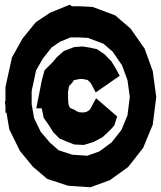

<svg xmlns="http://www.w3.org/2000/svg" viewBox="-23 -808 678 809"><path d="M361.3 -356 381.8 -394 470.7 -317.4 458.5 -279.3 442.9 -261.7 408.7 -229.5 370.1 -209.5 330.6 -197.3 289.6 -199.2 254.9 -212.9 227.5 -224.6 201.7 -250.5 184.6 -277.8 161.1 -311.5 153.3 -349.6 152.8 -351.6H129.9L153.3 -469.7L164.6 -511.7L197.3 -544.4L217.3 -567.9L245.6 -592.8L289.1 -609.4L324.7 -612.3L355.5 -607.4L386.2 -600.6L417 -579.6L445.8 -550.3L462.9 -522.9L481.4 -488.8L380.4 -418.5L364.7 -448.2L358.4 -459L349.1 -468.3L345.2 -471.2L335.9 -473.1L320.3 -475.6L310.1 -474.6L288.1 -470.2L281.7 -460L270.5 -448.2L267.6 -443.8L266.1 -435.5L263.7 -420.4V-398.4L264.6 -376.5L266.6 -364.7L271 -355.5L272 -353.5L290 -345.7L300.8 -338.9L311 -335L325.7 -334L339.8 -335.9L349.6 -341.3L357.4 -348.1ZM0 -380.9V-441.4L27.3 -565.4L71.8 -645.5L127.4 -713.9L187 -753.9L270.5 -788.1L280.3 -781.7H312L367.2 -778.8L462.4 -743.2L527.3 -687.5L586.4 -603L620.6 -508.3L635.3 -399.4L620.6 -282.7L580.1 -184.6L516.6 -104L439.9 -48.8L357.9 -19L263.7 -25.4L175.8 -54.2L115.7 -105.5L61 -171.9L16.1 -263.2L4.4 -333H0V-360.4L-2.9 -380.9ZM514.2 -322.3 523.9 -399.4 514.2 -470.2 491.2 -532.7 451.7 -590.3 413.1 -623.5 347.7 -648.4 308.1 -650.4H274.4L231 -632.8L194.8 -608.4L157.7 -561.5L128.9 -511.2L110.4 -424.3V-369.1L120.6 -310.5L148.4 -252.9L187.5 -207L224.1 -174.8L281.2 -156.2L344.7 -151.9L395.5 -169.9L447.3 -208L488.8 -260.7Z"/></svg>

Font: Gap Sans
Style: Black
Weight: 400
Designer: Alexandre Liziard and Etienne Ozeray
Foundry: Interstices.io
Version: Version 1.6.1 - December 3. 2014